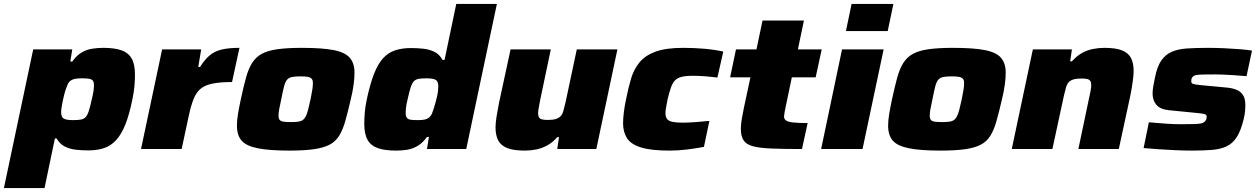

<svg xmlns="http://www.w3.org/2000/svg" viewBox="-47 -763 6453 983"><path d="M-27 200 123 -510H323L313 -448H323Q345 -479 370.5 -494Q396 -509 424 -513.5Q452 -518 481 -518Q538 -518 573.5 -506Q609 -494 626.5 -464.5Q644 -435 644 -381Q644 -356 641.5 -324.5Q639 -293 631 -255Q615 -176 594.5 -125Q574 -74 547 -45Q520 -16 485 -4.5Q450 7 405 7Q372 7 341 3.5Q310 0 284.5 -13Q259 -26 243 -54H234L181 200ZM327 -148Q353 -148 368 -151Q383 -154 392 -164Q401 -174 408 -196Q415 -218 423 -255Q429 -279 431.5 -296Q434 -313 434 -326Q434 -343 428 -350.5Q422 -358 408 -360Q394 -362 371 -362Q349 -362 335.5 -359Q322 -356 313.5 -349.5Q305 -343 299 -330Q295 -321 290 -306.5Q285 -292 281 -275.5Q277 -259 273.5 -242.5Q270 -226 268 -212Q266 -198 266 -189Q266 -164 279 -156Q292 -148 327 -148Z M675 0 783 -510H983L968 -420H977Q1003 -461 1029 -481.5Q1055 -502 1090.5 -510Q1126 -518 1179 -518L1141 -343Q1080 -343 1041 -335Q1002 -327 979.5 -308Q957 -289 943.5 -254.5Q930 -220 919 -168L883 0Z M1435 8Q1331 8 1272 -4Q1213 -16 1189.5 -43.5Q1166 -71 1166 -120Q1166 -146 1171.5 -179.5Q1177 -213 1186 -255Q1200 -320 1212.5 -365.5Q1225 -411 1244 -441Q1263 -471 1293.5 -487.5Q1324 -504 1373.5 -511Q1423 -518 1499 -518Q1603 -518 1661.5 -506.5Q1720 -495 1744 -467Q1768 -439 1768 -391Q1768 -364 1763.5 -330Q1759 -296 1749 -255Q1734 -190 1721 -144Q1708 -98 1689.5 -68Q1671 -38 1640 -22Q1609 -6 1559.5 1Q1510 8 1435 8ZM1442 -138Q1465 -138 1479.5 -140Q1494 -142 1503 -148.5Q1512 -155 1518.5 -167.5Q1525 -180 1530.5 -201.5Q1536 -223 1543 -255Q1549 -284 1552 -303.5Q1555 -323 1555 -338Q1555 -353 1548.5 -360Q1542 -367 1528.5 -369.5Q1515 -372 1491 -372Q1463 -372 1447 -368.5Q1431 -365 1422 -354Q1413 -343 1407 -319.5Q1401 -296 1393 -255Q1386 -225 1382.5 -204.5Q1379 -184 1379 -171Q1379 -156 1385 -149Q1391 -142 1405 -140Q1419 -138 1442 -138Z M1982 8Q1925 8 1889 -4Q1853 -16 1835.5 -46Q1818 -76 1818 -129Q1818 -154 1820.5 -186Q1823 -218 1831 -255Q1848 -334 1868 -385Q1888 -436 1914.5 -465Q1941 -494 1976.5 -505.5Q2012 -517 2057 -517Q2090 -517 2121 -513.5Q2152 -510 2177.5 -497.5Q2203 -485 2219 -456H2229L2289 -743H2497L2340 0H2139L2149 -62H2139Q2118 -32 2092 -16.5Q2066 -1 2038.5 3.5Q2011 8 1982 8ZM2092 -148Q2115 -148 2128 -151Q2141 -154 2149.5 -161Q2158 -168 2164 -180Q2168 -190 2172.5 -203.5Q2177 -217 2181.5 -233.5Q2186 -250 2190 -266.5Q2194 -283 2195.5 -297.5Q2197 -312 2197 -321Q2197 -346 2184 -354Q2171 -362 2135 -362Q2110 -362 2095 -359Q2080 -356 2071 -346Q2062 -336 2055 -314Q2048 -292 2040 -255Q2034 -231 2032 -214Q2030 -197 2030 -184Q2030 -168 2036 -160Q2042 -152 2055.5 -150Q2069 -148 2092 -148Z M2641 8Q2581 8 2548.5 -5.5Q2516 -19 2503 -45.5Q2490 -72 2490 -111Q2490 -133 2495.5 -167.5Q2501 -202 2508 -237L2567 -510H2773L2719 -253Q2716 -237 2712 -215.5Q2708 -194 2708 -184Q2708 -169 2713 -161.5Q2718 -154 2729 -151.5Q2740 -149 2757 -149Q2783 -149 2798 -153.5Q2813 -158 2822.5 -167.5Q2832 -177 2837 -194Q2842 -211 2848 -237L2906 -510H3114L3006 0H2806L2815 -61H2806Q2784 -35 2756.5 -19.5Q2729 -4 2699.5 2Q2670 8 2641 8Z M3380 8Q3285 8 3233.5 -8.5Q3182 -25 3162.5 -56.5Q3143 -88 3143 -131Q3143 -156 3147 -189Q3151 -222 3159 -258Q3170 -314 3184 -361Q3198 -408 3227 -443.5Q3256 -479 3309 -498.5Q3362 -518 3451 -518Q3507 -518 3558.5 -513.5Q3610 -509 3656 -499L3626 -366Q3605 -369 3569.5 -372Q3534 -375 3501 -375Q3464 -375 3442.5 -369.5Q3421 -364 3408.5 -351Q3396 -338 3388 -314.5Q3380 -291 3371 -255Q3367 -232 3363.5 -214.5Q3360 -197 3360 -184Q3360 -164 3368.5 -153.5Q3377 -143 3396.5 -139Q3416 -135 3449 -135Q3477 -135 3515.5 -138Q3554 -141 3585 -144L3557 -11Q3515 -3 3469.5 2.5Q3424 8 3380 8Z M4059 0Q3965 0 3904 -2.5Q3843 -5 3808.5 -14Q3774 -23 3760 -44.5Q3746 -66 3746 -102Q3746 -116 3748 -133.5Q3750 -151 3754 -171.5Q3758 -192 3762 -213L3795 -367H3691L3721 -510H3826L3857 -658H4069L4038 -510H4160L4129 -367H4007L3974 -209Q3972 -200 3970.5 -191.5Q3969 -183 3968.5 -177Q3968 -171 3967 -167Q3967 -154 3977 -146.5Q3987 -139 4013 -136Q4039 -133 4088 -133Z M4284 -604 4313 -743H4527L4498 -604ZM4157 0 4264 -510H4477L4369 0Z M4769 8Q4665 8 4606 -4Q4547 -16 4523.5 -43.5Q4500 -71 4500 -120Q4500 -146 4505.5 -179.5Q4511 -213 4520 -255Q4534 -320 4546.5 -365.5Q4559 -411 4578 -441Q4597 -471 4627.5 -487.5Q4658 -504 4707.5 -511Q4757 -518 4833 -518Q4937 -518 4995.5 -506.5Q5054 -495 5078 -467Q5102 -439 5102 -391Q5102 -364 5097.5 -330Q5093 -296 5083 -255Q5068 -190 5055 -144Q5042 -98 5023.5 -68Q5005 -38 4974 -22Q4943 -6 4893.5 1Q4844 8 4769 8ZM4776 -138Q4799 -138 4813.5 -140Q4828 -142 4837 -148.5Q4846 -155 4852.5 -167.5Q4859 -180 4864.5 -201.5Q4870 -223 4877 -255Q4883 -284 4886 -303.5Q4889 -323 4889 -338Q4889 -353 4882.5 -360Q4876 -367 4862.5 -369.5Q4849 -372 4825 -372Q4797 -372 4781 -368.5Q4765 -365 4756 -354Q4747 -343 4741 -319.5Q4735 -296 4727 -255Q4720 -225 4716.5 -204.5Q4713 -184 4713 -171Q4713 -156 4719 -149Q4725 -142 4739 -140Q4753 -138 4776 -138Z M5133 0 5241 -510H5441L5432 -449H5441Q5465 -476 5491.5 -491Q5518 -506 5547.5 -512Q5577 -518 5607 -518Q5667 -518 5699 -504.5Q5731 -491 5744 -465Q5757 -439 5757 -399Q5757 -378 5752 -343Q5747 -308 5740 -273L5681 0H5474L5528 -257Q5532 -273 5536 -294.5Q5540 -316 5540 -326Q5540 -341 5535 -348.5Q5530 -356 5519 -358.5Q5508 -361 5490 -361Q5465 -361 5449.5 -356.5Q5434 -352 5425 -342.5Q5416 -333 5411 -316Q5406 -299 5400 -273L5341 0Z M6056 8Q6017 8 5972 6Q5927 4 5884.5 1Q5842 -2 5808 -5L5835 -137Q5859 -135 5882.5 -133Q5906 -131 5927.5 -129.5Q5949 -128 5968.5 -127.5Q5988 -127 6004 -127Q6049 -127 6074 -128Q6099 -129 6110 -133.5Q6121 -138 6126 -147Q6129 -151 6130 -156Q6131 -161 6131 -165Q6131 -176 6120 -179Q6109 -182 6077 -185L5935 -199Q5892 -204 5873 -227Q5854 -250 5854 -284Q5854 -300 5857.5 -321Q5861 -342 5866 -365Q5877 -422 5898.5 -453Q5920 -484 5952.5 -498Q5985 -512 6031.5 -515Q6078 -518 6139 -518Q6180 -518 6222.5 -516Q6265 -514 6302 -511Q6339 -508 6363 -504L6335 -373Q6303 -376 6271.5 -378Q6240 -380 6214.5 -381Q6189 -382 6176 -382Q6137 -382 6113 -381.5Q6089 -381 6076.5 -378.5Q6064 -376 6058 -368Q6054 -364 6053 -358Q6052 -352 6052 -346Q6052 -337 6061 -333.5Q6070 -330 6102 -327L6230 -315Q6257 -313 6279.5 -305Q6302 -297 6315.5 -278.5Q6329 -260 6329 -225Q6329 -212 6327.5 -194.5Q6326 -177 6321 -156Q6307 -96 6285.5 -62Q6264 -28 6232.5 -13.5Q6201 1 6157.5 4.5Q6114 8 6056 8Z"/></svg>

Font: Saira Expanded ExtraBold
Style: Italic
Weight: 800
Width: 7
Italic angle: -12°
Designer: Hector Gatti with collaboration of the Omnibus-Type team
Foundry: Omnibus-Type
Version: Version 1.101